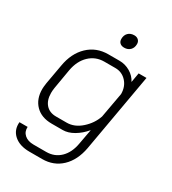

<svg xmlns="http://www.w3.org/2000/svg" viewBox="-209 -787 989 1101"><g transform="rotate(30 285.5 -236.5)"><path d="M29 85H83Q81 117 103 136.5Q125 156 163 156H247Q302 156 339.5 119.5Q377 83 388 18L406 -80Q375 -43 338 -21.5Q301 0 266 0H193Q125 0 86 -39.5Q47 -79 47 -145Q47 -158 51 -186L74 -315Q89 -404 143 -455.5Q197 -507 276 -507H350Q388 -507 421 -487.5Q454 -468 470 -436L481 -499H533L442 18Q426 105 374.5 154Q323 203 247 203H163Q98 203 61 170.5Q24 138 29 85ZM265 -48Q316 -48 360.5 -87.5Q405 -127 423 -180L453 -346Q453 -395 423.5 -427Q394 -459 350 -459H277Q220 -459 179.5 -420.5Q139 -382 127 -315L105 -186Q102 -168 102 -151Q102 -103 126.5 -75.5Q151 -48 194 -48ZM296 -621Q296 -646 311 -661Q326 -676 351 -676Q368 -676 378.5 -666Q389 -656 389 -640Q389 -615 374 -600Q359 -585 335 -585Q317 -585 306.5 -594.5Q296 -604 296 -621Z"/></g></svg>

Font: Bai Jamjuree Light
Style: Italic
Weight: 300
Italic angle: -10°
Version: Version 1.000; ttfautohint (v1.6)